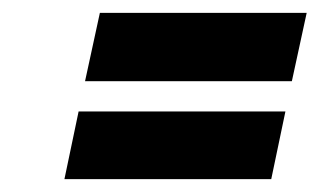

<svg xmlns="http://www.w3.org/2000/svg" viewBox="-20 -483 496 298"><path d="M112 -357H433L456 -463H135ZM80 -205H401L423 -310H102Z"/></svg>

Font: Advent Pro
Style: Italic
Weight: 400
Italic angle: -12°
Designer: VivaRado, Andreas Kalpakidis
Foundry: VivaRado, Andreas Kalpakidis
Version: Version 3.000